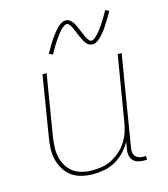

<svg xmlns="http://www.w3.org/2000/svg" viewBox="-113 -845 826 942"><g transform="rotate(-15 300.0 -374.0)"><path d="M245 8Q216 8 188 1.5Q160 -5 138 -20.5Q116 -36 101.5 -59Q87 -82 80 -109Q73 -136 74 -165Q75 -194 80 -223L130 -530H151L100 -220Q96 -194 95 -168Q94 -142 99.5 -117.5Q105 -93 118 -72Q131 -51 150.5 -37Q170 -23 195 -17Q220 -11 246 -11Q271 -11 296 -15.5Q321 -20 344.5 -32Q368 -44 388 -62Q408 -80 422.5 -102.5Q437 -125 445 -149.5Q453 -174 457 -199L512 -530H532L456 -68Q454 -56 455.5 -45Q457 -34 464 -26Q471 -18 481.5 -14.5Q492 -11 503 -11H517V8H500Q485 8 470.5 3.5Q456 -1 446.5 -11.5Q437 -22 434.5 -37Q432 -52 435 -68L441 -104Q426 -77 405 -55Q384 -33 357.5 -18Q331 -3 302 2.5Q273 8 245 8ZM406 -608Q399 -608 393 -610.5Q387 -613 382.5 -616.5Q378 -620 374 -625Q370 -630 367 -635Q364 -640 361.5 -645Q359 -650 356.5 -655.5Q354 -661 351.5 -667Q349 -673 346.5 -679Q344 -685 341.5 -691Q339 -697 336.5 -702.5Q334 -708 332 -712.5Q330 -717 326 -723Q322 -729 318 -733Q314 -737 308 -737Q303 -737 298 -734.5Q293 -732 290 -729.5Q287 -727 283 -723.5Q279 -720 274.5 -715Q270 -710 268 -707.5Q266 -705 263.5 -702Q261 -699 258.5 -695.5Q256 -692 253.5 -688.5Q251 -685 248 -681Q245 -677 242.5 -673Q240 -669 237 -664.5Q234 -660 231 -655Q228 -650 224.5 -644.5Q221 -639 218 -633.5Q215 -628 211.5 -622Q208 -616 205 -610L186 -619Q192 -630 198 -640Q204 -650 209.5 -659.5Q215 -669 220.5 -677Q226 -685 231 -692Q236 -699 240.5 -705Q245 -711 249.5 -716.5Q254 -722 261 -729.5Q268 -737 275 -742.5Q282 -748 290.5 -752Q299 -756 308 -756Q314 -756 320 -753.5Q326 -751 330.5 -747.5Q335 -744 339 -739Q343 -734 346 -729.5Q349 -725 351.5 -719.5Q354 -714 356.5 -708.5Q359 -703 361.5 -697.5Q364 -692 366.5 -685.5Q369 -679 371.5 -673Q374 -667 376.5 -661.5Q379 -656 381 -651.5Q383 -647 387 -641Q391 -635 395 -631Q399 -627 406 -627Q410 -627 415 -629.5Q420 -632 423.5 -635Q427 -638 430.5 -641.5Q434 -645 438.5 -649.5Q443 -654 445 -656.5Q447 -659 449.5 -662Q452 -665 454.5 -668.5Q457 -672 459.5 -675.5Q462 -679 465 -683Q468 -687 471 -691.5Q474 -696 476.5 -700.5Q479 -705 482.5 -710Q486 -715 489 -720Q492 -725 495 -730.5Q498 -736 501.5 -742Q505 -748 509 -755L527 -745Q521 -734 515 -724Q509 -714 503.5 -705Q498 -696 492.5 -688Q487 -680 482.5 -672.5Q478 -665 473 -659Q468 -653 463.5 -647.5Q459 -642 452 -634.5Q445 -627 438.5 -621.5Q432 -616 423.5 -612Q415 -608 406 -608Z"/></g></svg>

Font: Iosevka Curly Thin Extended
Style: Italic
Weight: 100
Width: 7
Italic angle: -9°
Monospace: yes
Designer: Belleve Invis
Foundry: Belleve Invis
Version: Version 11.1.0; ttfautohint (v1.8.3)